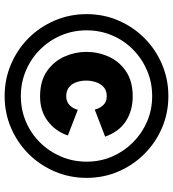

<svg xmlns="http://www.w3.org/2000/svg" viewBox="21 -763 747 829"><g transform="rotate(90 394.5 -348.5)"><path d="M395 5Q322 5 257.5 -22.5Q193 -50 144.5 -98.5Q96 -147 68.5 -211.5Q41 -276 41 -349Q41 -422 68.5 -486Q96 -550 144.5 -598.5Q193 -647 257.5 -674.5Q322 -702 395 -702Q468 -702 532 -674.5Q596 -647 644.5 -598.5Q693 -550 720.5 -486Q748 -422 748 -349Q748 -276 720.5 -211.5Q693 -147 644.5 -98.5Q596 -50 532 -22.5Q468 5 395 5ZM397 -148Q330 -148 287.5 -177.5Q245 -207 224.5 -253Q204 -299 204 -347Q204 -398 224.5 -444Q245 -490 288 -519Q331 -548 396 -548Q457 -548 502.5 -519Q548 -490 570 -429L453 -384Q449 -404 434.5 -420Q420 -436 396 -436Q371 -436 356 -422.5Q341 -409 334.5 -388.5Q328 -368 328 -347Q328 -326 334.5 -306Q341 -286 356 -273.5Q371 -261 396 -261Q419 -261 434 -275.5Q449 -290 454 -311L565 -268Q546 -213 502 -180.5Q458 -148 397 -148ZM395 -65Q454 -65 505.5 -87Q557 -109 595.5 -148Q634 -187 656 -238.5Q678 -290 678 -349Q678 -408 656 -459Q634 -510 595 -549Q556 -588 505 -610Q454 -632 395 -632Q336 -632 284.5 -610Q233 -588 194 -549.5Q155 -511 133 -459.5Q111 -408 111 -349Q111 -290 133 -238.5Q155 -187 194 -148Q233 -109 284.5 -87Q336 -65 395 -65Z"/></g></svg>

Font: Hanken Grotesk Black
Style: Italic
Weight: 900
Italic angle: -8°
Designer: Alfredo Marco Pradil
Foundry: Hanken Design Co.
Version: Version 3.013